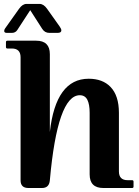

<svg xmlns="http://www.w3.org/2000/svg" viewBox="-20 -941 698 961"><path d="M112.8 -921.4H178.2Q198.2 -921.4 215.3 -897.5L277.8 -809.6Q287.1 -796.4 287.1 -789.1Q287.1 -776.4 268.1 -776.4H227.1Q204.1 -776.4 191.4 -796.4L131.3 -890.1L66.4 -790.5Q57.1 -776.4 39.1 -776.4H14.2Q1 -776.4 1 -786.1Q1 -792.5 5.9 -799.3L75.7 -897.5Q92.8 -921.4 112.8 -921.4ZM122.1 0Q83 0 83 -38.6V-654.3Q83 -698.2 39.1 -698.2H17.1Q9.8 -698.2 9.8 -705.6V-730Q9.8 -737.3 17.1 -737.3H161.1Q229.5 -737.3 229.5 -669.9V-280.3Q259.3 -546.9 423.8 -546.9Q493.7 -546.9 533.2 -505.9Q575.2 -462.4 575.2 -376V-83Q575.2 -39.1 619.1 -39.1H641.1Q648.4 -39.1 648.4 -31.7V-7.3Q648.4 0 641.1 0H497.1Q428.7 0 428.7 -68.4V-376Q428.7 -418.5 417.5 -440.9Q405.8 -464.4 379.4 -464.4Q267.6 -464.4 229.5 -38.6Q226.1 0 190.4 0Z"/></svg>

Font: Simply Serif
Style: Bold
Weight: 700
Designer: Wojciech Kalinowski "wmk69" (wmk69@o2.pl)
Foundry: Wojciech Kalinowski "wmk69" (wmk69@o2.pl)
Version: Version 1.0.0; 2022-02-18